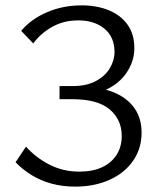

<svg xmlns="http://www.w3.org/2000/svg" viewBox="-20 -687 597 716"><path d="M260 9Q214 9 173 -2Q132 -13 98 -34Q64 -55 38 -82L77 -140Q115 -98 165.5 -72.5Q216 -47 275 -47Q326 -47 361 -63.5Q396 -80 415 -110Q434 -140 434 -180Q434 -241 389 -279Q344 -317 251 -317H202V-366H251Q302 -366 337 -384.5Q372 -403 389.5 -432.5Q407 -462 407 -493Q407 -549 369.5 -580Q332 -611 272 -611Q217 -611 174 -586.5Q131 -562 104 -525L59 -572Q96 -616 155.5 -641.5Q215 -667 284 -667Q342 -667 386.5 -648.5Q431 -630 456 -594.5Q481 -559 481 -507Q481 -464 457.5 -424.5Q434 -385 392 -361Q350 -337 293 -337V-362Q359 -362 407 -341.5Q455 -321 481.5 -283.5Q508 -246 508 -192Q508 -133 476 -87Q444 -41 387.5 -16Q331 9 260 9Z"/></svg>

Font: Ysabeau Office
Style: Regular
Weight: 400
Designer: Christian Thalmann (Catharsis Fonts)
Version: Version 2.001;gftools[0.9.30]; featfreeze: tnum,lnum,ss02